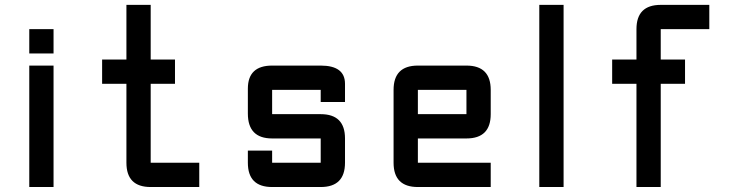

<svg xmlns="http://www.w3.org/2000/svg" viewBox="-20 -752 2970 772"><path d="M97.7 -488.3H195.3V0H97.7ZM97.7 -537.1V-634.8H195.3V-537.1Z M585.9 0Q488.3 0 488.3 -97.7V-415H390.6V-512.7H488.3V-732.4H585.9V-512.7H683.6V-415H585.9V-97.7H781.2V0Z M976.6 -146.5H1074.2V-97.7H1269.5V-195.3H1074.2Q976.6 -195.3 976.6 -295.4V-395.5Q976.6 -488.3 1074.2 -488.3H1269.5Q1367.2 -488.3 1367.2 -415V-341.8H1269.5V-390.6H1074.2V-293H1269.5Q1367.2 -293 1367.2 -195.3V-97.7Q1367.2 0 1269.5 0H1074.2Q976.6 0 976.6 -97.7Z M1660.2 -488.3H1855.5Q1953.1 -488.3 1953.1 -390.6V-293Q1953.1 -195.3 1855.5 -195.3H1660.2V-97.7H1953.1V0H1660.2Q1562.5 0 1562.5 -97.7V-390.6Q1562.5 -488.3 1660.2 -488.3ZM1855.5 -390.6H1660.2V-293H1855.5Z M2148.4 -732.4H2246.1V0H2148.4Z M2832 -732.4V-634.8H2636.7V-512.7H2734.4V-415H2636.7V0H2539.1V-415H2441.4V-512.7H2539.1V-634.8Q2539.1 -732.4 2636.7 -732.4Z"/></svg>

Font: BabelStone Zanabazar
Style: Regular
Weight: 400
Designer: Andrew West
Foundry: Andrew West
Version: Version 10.002;August 6, 2021